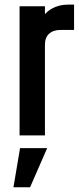

<svg xmlns="http://www.w3.org/2000/svg" viewBox="-20 -574 336 814"><path d="M63 0V-547.5H170.5V-461.5L151 -484.5Q168.5 -519.5 199 -537Q229.5 -554.5 269.5 -554.5H294V-447H236Q205.5 -447 188 -430.8Q170.5 -414.5 170.5 -384.5V0ZM37 220 65 54H180L107.5 220Z"/></svg>

Font: Mohave Light SemiBold
Style: Regular
Weight: 600
Version: Version 2.003